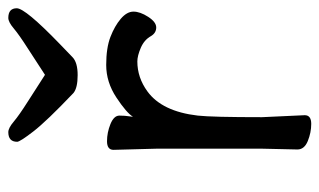

<svg xmlns="http://www.w3.org/2000/svg" viewBox="-178 -598 791 476"><g transform="rotate(-90 218.0 -359.5)"><path d="M271 -644Q302.7 -665 336.4 -686.5Q370.1 -708 386 -721.4Q401.9 -734.9 412.1 -734.9Q436 -734.9 436 -713.9Q436 -692.9 348.1 -607.9Q328.1 -588.9 314.9 -575.9Q301.8 -563 270.3 -563Q238.8 -563 226.1 -573.2Q155.8 -640.1 130.4 -673.1Q105 -706.1 105 -712.9Q105 -734.9 128.9 -734.9Q139.2 -734.9 155 -721.4Q170.9 -708 204.8 -686.5Q238.8 -665 271 -644ZM85.9 -18.1 87.9 -106V-367.2L85 -474.1Q85 -490.2 106.4 -490.2Q127.9 -490.2 148.9 -481.7Q169.9 -473.1 169.9 -459.5Q169.9 -445.8 168 -434.1L167 -425.8Q176.8 -441.9 214.8 -467Q252.9 -492.2 295.4 -492.2Q337.9 -492.2 365 -481.7Q392.1 -471.2 409.9 -456.1Q427.7 -440.9 427.7 -424.6Q427.7 -408.2 414.8 -388.2Q401.9 -368.2 388.4 -368.2Q375 -368.2 367.2 -380.9Q357.9 -397.9 337.9 -406.5Q317.9 -415 304.2 -415Q264.2 -415 230 -390.1Q180.2 -354 169.9 -265.1Q166 -230 166 -106L170.9 0Q170.9 16.1 149.4 16.1Q127.9 16.1 106.9 7.6Q85.9 -1 85.9 -18.1Z"/></g></svg>

Font: LXGW WenKai GB Screen
Style: Regular
Weight: 400
Designer: LXGW / Fontworks Inc.
Foundry: LXGW / Fontworks Inc.
Version: Version 1.321;February 19, 2024;FontCreator 14.0.0.2901 64-b